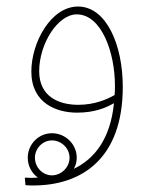

<svg xmlns="http://www.w3.org/2000/svg" viewBox="-20 -337 467 588"><path d="M82 231C229 231 356 150 356 -71C356 -201 305 -317 219 -317C136 -317 76 -207 76 -118C76 -20 154 8 216 8C268 8 303 -6 329 -21C318 89 269 150 206 180C212 170 215 158 215 146C215 105 181 71 139 71C98 71 65 105 65 146C65 171 77 193 96 207C83 208 69 208 56 207L58 230C66 231 74 231 82 231ZM100 -119C100 -203 157 -293 215 -293C291 -293 332 -176 332 -75C332 -65 332 -55 331 -46C307 -32 268 -16 220 -16C160 -16 100 -41 100 -119ZM139 200C111 200 87 176 87 146C87 117 111 93 139 93C168 93 193 117 193 146C193 176 167 200 139 200Z"/></svg>

Font: Noto Sans Arabic SemCond Thin
Style: Regular
Weight: 100
Width: 4
Designer: Monotype Design Team, Nadine Chahine, Nizar Qandah and Khaled Hosny
Foundry: Monotype Imaging Inc.
Version: Version 2.012